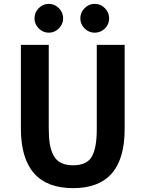

<svg xmlns="http://www.w3.org/2000/svg" viewBox="-20 -957 744 992"><path d="M306.2 -861.8Q306.2 -832 284.2 -810.1Q262.2 -788.1 231.9 -788.1Q202.1 -788.1 180.2 -810.1Q158.2 -832 158.2 -861.8Q158.2 -892.6 179.9 -914.8Q201.7 -937 231.9 -937Q262.2 -937 284.2 -914.8Q306.2 -892.6 306.2 -861.8ZM469.2 -937Q500 -937 522 -914.8Q543.9 -892.6 543.9 -861.8Q543.9 -831.5 522 -809.8Q500 -788.1 469.2 -788.1Q439 -788.1 417 -810.1Q395 -832 395 -861.8Q395 -892.6 417 -914.8Q439 -937 469.2 -937ZM480 -725.1H624V-289.1Q624 15.1 357.9 15.1Q87.9 15.1 87.9 -293.9V-725.1H231.9V-293.9Q231.9 -246.6 237.3 -213.4Q242.7 -180.2 256.3 -154.3Q270 -128.4 295.2 -115.7Q320.3 -103 357.9 -103Q428.2 -103 454.1 -147.5Q480 -191.9 480 -289.1Z"/></svg>

Font: Stilu SemiBold
Style: Regular
Weight: 600
Designer: Genilson Lima Santos
Foundry: Genilson Lima Santos
Version: Version 1.200;PS 001.200;hotconv 1.0.88;makeotf.lib2.5.64775